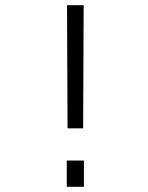

<svg xmlns="http://www.w3.org/2000/svg" viewBox="-20 -719 570 739"><path d="M237 0V-101H303V0ZM240 -225 238 -699H302L300 -225Z"/></svg>

Font: TitilliumText22L Lt
Style: Thin
Weight: 300
Designer: Campivisivi
Foundry: Campivisivi
Version: 1.000